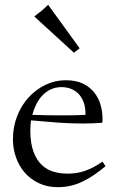

<svg xmlns="http://www.w3.org/2000/svg" viewBox="-20 -774 493 804"><path d="M326.2 -256.8Q273.9 -256.8 220.7 -260.7Q167.5 -264.6 109.9 -270Q106.9 -247.1 106.9 -226.1Q107.4 -172.4 120.6 -137.7Q133.8 -103 155.5 -82.8Q177.2 -62.5 205.1 -54.7Q232.9 -46.9 263.2 -46.9Q282.2 -46.9 299.6 -49.6Q316.9 -52.2 334.5 -58.1Q352.1 -64 370.4 -73.5Q388.7 -83 409.2 -97.2L421.9 -78.1Q373 -36.6 325 -13.4Q276.9 9.8 222.2 9.8Q178.2 9.8 143.3 -6.6Q108.4 -22.9 84.2 -50.5Q60.1 -78.1 47.1 -114.5Q34.2 -150.9 34.2 -190.9Q34.2 -243.2 52 -288.3Q69.8 -333.5 100.3 -366.7Q130.9 -399.9 170.9 -418.9Q210.9 -438 254.9 -438Q299.3 -438 328.9 -423.1Q358.4 -408.2 376.2 -384.8Q394 -361.3 401.6 -333.3Q409.2 -305.2 409.2 -278.8Q409.2 -273.4 409.2 -269Q409.2 -264.6 408.2 -259.8Q365.7 -256.8 326.2 -256.8ZM237.8 -409.2Q212.9 -409.2 193.1 -399.9Q173.3 -390.6 158 -374.8Q142.6 -358.9 132.1 -337.6Q121.6 -316.4 115.2 -293Q149.9 -292 173.6 -291.5Q197.3 -291 213.9 -291H262.2Q279.3 -291 296.9 -291.5Q314.5 -292 337.9 -293V-297.9Q337.9 -324.2 330.6 -345Q323.2 -365.7 310.1 -379.9Q296.9 -394 278.3 -401.6Q259.8 -409.2 237.8 -409.2ZM289.6 -553.2 123.5 -705.1Q140.1 -717.3 154.5 -729.2Q168.9 -741.2 181.6 -753.9L313.5 -571.8Z"/></svg>

Font: Simonetta
Style: Regular
Weight: 400
Version: Version 1.004